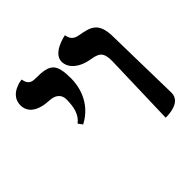

<svg xmlns="http://www.w3.org/2000/svg" viewBox="-150 -702 846 846"><g transform="rotate(-45 272.5 -279.5)"><path d="M422 6C438 6 519 6 518 -55C516 -171 513 -289 511 -406C511 -500 472 -510 409 -521C394 -524 370 -529 365 -565C365 -565 272 -548 272 -493C272 -451 313 -418 373 -409C413 -402 433 -393 432 -336ZM144 -230C237 -279 250 -370 250 -410C250 -503 229 -522 141 -522C121 -522 98 -523 92 -562C92 -562 8 -554 8 -485C8 -440 46 -413 113 -410C148 -409 170 -391 170 -361C170 -313 161 -274 129 -250Z"/></g></svg>

Font: Libertinus Serif
Style: Bold
Weight: 700
Designer: Philipp H. Poll, Khaled Hosny
Foundry: Caleb Maclennan
Version: Version 7.050;RELEASE